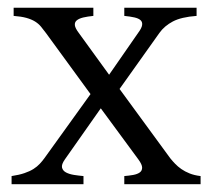

<svg xmlns="http://www.w3.org/2000/svg" viewBox="-20 -474 543 494"><path d="M299.8 0V-21Q312 -22 322.8 -23.9Q333.5 -25.9 339.6 -30.3Q345.7 -34.7 345.7 -42.7Q345.7 -50.8 335.9 -64L239.3 -195.3L147 -64Q137.7 -50.8 139.6 -42.7Q141.6 -34.7 149.9 -30.3Q158.2 -25.9 170.7 -23.9Q183.1 -22 194.8 -21V0H9.8V-21Q29.3 -23.9 43 -28.6Q56.6 -33.2 66.2 -39.3Q75.7 -45.4 82.3 -52.5Q88.9 -59.6 94.2 -66.9L212.9 -231.9L98.1 -389.2Q91.8 -397.9 85.4 -405.5Q79.1 -413.1 70.1 -418.7Q61 -424.3 47.9 -428Q34.7 -431.6 15.1 -433.1V-454.1H220.2V-433.1Q205.1 -431.6 194.1 -429Q183.1 -426.3 177.5 -421.6Q171.9 -417 172.6 -409.4Q173.3 -401.9 182.1 -390.1L260.7 -281.7L335.9 -390.1Q344.7 -401.9 345.7 -409.7Q346.7 -417.5 341.6 -422.1Q336.4 -426.8 325.7 -429.2Q314.9 -431.6 299.8 -433.1V-454.1H485.8V-433.1Q446.3 -430.2 424.6 -418.7Q402.8 -407.2 390.1 -389.2L287.6 -245.1L418 -66.9Q423.8 -59.6 430.7 -52.5Q437.5 -45.4 446.5 -39.1Q455.6 -32.7 467.8 -27.8Q480 -22.9 496.1 -21V0Z"/></svg>

Font: 8b4bb58016f5ecf6 - subset of Gentium Basic
Style: Regular
Weight: 400
Designer: J. Victor Gaultney and Annie Olsen
Foundry: SIL International
Version: Version 1.100